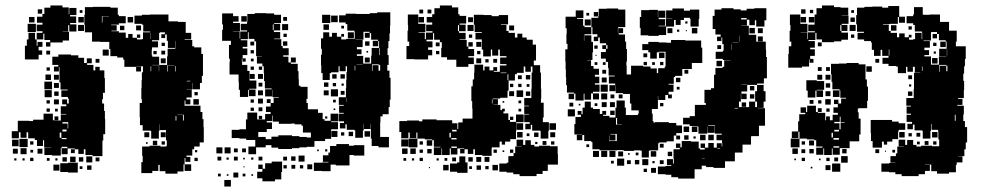

<svg xmlns="http://www.w3.org/2000/svg" viewBox="-20 -613 3583 701"><path d="M121 -396H71V-446H78V-469H84V-493H108V-469H114V-493H135V-499H114V-523H135V-530H115V-552H135V-562H142V-585H164V-593H208V-586H231V-561H233V-584H259V-558H236V-553H258V-529H236V-524H259V-498H233V-521H229V-498H209V-497H232V-465H209V-458H164V-443H148V-459H163V-467H142V-490H138V-469H114V-446H117V-460H135V-442H121V-429H134V-413H121ZM536 19H496V-21H501V-44H499V-78H526V-81H566V-78H587V-80H589V-101H586V-138H563V-159H562V-135H560V-107H532V-135H530V-136H501V-156H491V-185H490V-237H498V-251H496V-291H497V-320H498V-349H502V-371H496H478V-370H495V-352H477V-369H434V-395H430V-403H408V-408H383V-434H379V-460H345V-461H316V-495H290V-523H288V-559H290V-587H319V-588H353H383V-585H410V-559H414V-554H439V-528H414V-523H386V-502V-521H406V-501H387V-499H414V-494H439V-475H448V-489H464V-475H480V-469H497V-470H502V-495H528V-498H503V-523H498V-526H471V-556H498V-559H527V-560H557H595V-535H630V-533H658V-493H678V-469H654V-489V-467H682V-444H689V-440H715V-416H721V-386V-336H717V-310H710V-287H682V-310H681V-286H662V-285H680V-257H661V-250H675V-232H657V-246H654V-227H682H712V-204H719V-178H723V-149H724V-93H709V-78H689V-68H682V-45H661V-40H675V-22H657V-36H654V-13H650V13H628V21H584V12H563V-11H558V11H536ZM134 -563H118V-579H134ZM281 -566H271V-576H281ZM353 -554H352V-531H354V-553H378V-531V-554H353ZM286 -531H266V-551H286ZM466 -531H446V-551H466ZM106 -531H86V-551H106ZM111 -496H81V-526H111ZM287 -500H265V-522H287ZM495 -502H477V-520H495ZM434 -503H418V-519H434ZM535 -432H534V-411H536V-406H561V-376H590V-407H617H592V-435H620V-463H619V-438H593V-464H618H589V-487H583V-474H569V-488H582V-495H564V-493H561V-466H535V-462H557V-440H535ZM531 -470V-493H530V-470ZM492 -475H480V-487H492ZM582 -445H570V-457H582ZM377 -410H355V-432H377ZM163 -414H149V-428H163ZM583 -414H569V-428H583ZM552 -415H540V-427H552ZM49 -108H23V-134H45V-172H87V-171H101V-176H139V-198H173V-174H179V-188H193V-174H179V-173H202V-195H222V-197H202V-225H222V-232H207V-250H225V-235H231V-253H228V-282V-259H204V-283H227V-286H201V-312H197V-350V-368H195V-352H177V-370H193V-376H171V-406H193V-414H239V-411H266V-402H287V-383H297V-400H315V-382H298V-376H321V-356H328V-369H344V-356H361V-328H363V-274H356V-251H353V-235H360V-208H363V-179H364V-123H357V-100H354V-79V-43H318V-47H292V-68H286V-51H266V-68H253V-54H239V-68H253V-71H227V-50H205V-72H202V-45H170V-72V-47H142V-75H167V-76H141V-101H137V-80H115V-102H136H107V-108H83V-130H77V-110H55V-130H49ZM585 -382H567V-400H585ZM343 -384H329V-398H343ZM560 -375V-353H561V-376H536V-375ZM593 -374H617V-375H591V-352H593ZM621 -352V-372H619V-352ZM532 -353V-371H530V-353ZM162 -355H150V-367H162ZM166 -321H146V-341H166ZM195 -322H177V-340H195ZM662 -316H675V-318H662ZM170 -287H142V-315H170ZM195 -292H177V-310H195ZM169 -258H143V-284H169ZM194 -263H178V-279H194ZM702 -265H690V-277H702ZM706 -231H686V-251H706ZM195 -232H177V-250H195ZM162 -235H150V-247H162ZM162 -205H150V-217H162ZM191 -206H181V-216H191ZM648 -193V-173H651V-194H628V-193ZM624 -173V-189H621V-173ZM230 -168V-187V-168ZM227 -162V-144H229V-167H208V-162ZM208 -133H223V-140H208ZM525 -112H507V-130H525ZM585 -112H567V-130H585ZM198 -110H204V-129H198ZM205 -105H223V-109H205ZM81 -76H51V-106H81ZM48 -79H24V-103H48ZM554 -83H538V-99H554ZM582 -85H570V-97H582ZM102 -85H90V-97H102ZM519 -88H513V-94H519ZM205 -72H226V-77H205ZM77 -50H55V-72H77ZM135 -52H117V-70H135ZM45 -52H27V-70H45ZM101 -56H91V-66H101ZM700 -57H692V-65H700ZM317 -20H295V-42H317ZM256 -21H236V-41H256ZM224 -23H208V-39H224ZM284 -23H268V-39H284ZM343 -24H329V-38H343ZM702 -25H690V-37H702ZM102 -25H90V-37H102ZM161 -26H151V-36H161ZM40 -27H32V-35H40ZM70 -27H62V-35H70ZM190 -27H182V-35H190ZM264 17H228V15H200V-17H228V-19H264ZM678 11H654V-13H678ZM197 10H175V-12H197ZM314 7H298V-9H314ZM281 4H271V-6H281Z M1241 -144H1221V-164H1236V-170H1217V-198H1235V-201H1218V-227H1235V-230H1217V-258H1243V-292H1244V-321H1245V-350H1247V-371H1242V-353H1220V-371H1216V-349H1189V-346H1184V-321H1158V-346H1153V-375H1152V-413H1155V-435H1152V-473H1176H1160V-495H1182V-479H1192V-493H1210V-479H1226V-469H1244V-471H1275V-497H1274V-525V-501H1248V-525H1242V-531H1218V-557H1242V-563H1280V-562H1303H1330V-565H1357V-568H1405V-520H1404V-491H1402V-463H1398V-437H1395V-412H1399V-376H1394V-355H1402V-329H1406V-279V-249H1403V-222H1399V-196H1377V-188H1369V-166H1368V-141V-113H1400V-75H1362V-80H1337V-107H1334V-141V-161H1333V-142H1309V-161H1308V-137H1305V-110H1277V-137H1274V-139H1246V-159H1241ZM915 -50H887V-78H912V-102H879V-107H854V-109H826V-139H854V-141H878V-177H883V-202H919V-177H948V-197H968V-204H951V-224H968V-237H979V-256H998V-258H975V-285H974V-261H948V-287H972V-290H947V-317H944V-346H943V-371H938V-381H918V-407H936V-408H915V-438V-462H909V-471H888V-495H885V-470H859V-449V-466H883V-442H866V-436H883V-412H866V-400H877V-388H865V-399H863V-387H864V-376H883V-354H891V-319H916V-289H890V-286H913V-262H889V-285H886V-259H856V-285H852V-314H851V-341H818V-387H819V-399H816V-449H823V-464H791V-504H794V-524H791V-564H831V-529H856V-499H831V-498H855V-472H857V-498H882V-502H859V-526H882V-533H883V-562H910V-565H952V-564H981V-559H1006V-529H981V-526H1003V-502H980V-496H1003V-472H981V-470H1007V-445H1012V-437H1034V-411H1014V-406H1033V-385H1042V-403H1060V-385H1042V-380H1067V-353H1070V-324H1071V-300H1077V-296H1103V-252H1099V-237H1104V-214H1141V-201H1158V-178H1165V-172H1187V-198H1215V-170H1189V-167H1214V-141H1189V-136V-106H1167V-98H1128V-77H1100V-75H1073V-72H1046V-69H996V-74H971V-83H950V-75H915ZM1186 -529H1156V-559H1186ZM1213 -532H1189V-556H1213ZM851 -534H831V-554H851ZM881 -534H861V-554H881ZM1028 -537H1014V-551H1028ZM1032 -503H1010V-525H1032ZM1181 -504H1161V-524H1181ZM979 -503V-524H976V-503ZM1236 -509H1226V-519H1236ZM1300 -415H1283V-409H1306V-381H1335V-410H1363H1337V-438H1364V-463H1361V-444H1341V-464H1360V-468H1335V-492H1330V-475H1312V-493H1329V-497H1308H1307V-468H1278V-467H1304V-441H1283V-433H1300ZM1272 -473H1250V-495H1272ZM1027 -478H1015V-490H1027ZM1236 -479H1226V-489H1236ZM1029 -446H1013V-462H1029ZM1329 -446H1313V-462H1329ZM908 -447H894V-461H908ZM1367 -412V-437H1365V-412ZM907 -418H895V-430H907ZM1324 -421H1318V-427H1324ZM1330 -385H1312V-403H1330ZM906 -389H896V-399H906ZM1282 -378H1304V-379H1282ZM1363 -376V-378H1338V-354H1340V-375H1362V-355H1368V-376ZM1277 -356V-373H1275V-356ZM907 -358H895V-370H907ZM937 -358H925V-370H937ZM940 -325H922V-343H940ZM910 -325H892V-343H910ZM1239 -326H1223V-342H1239ZM1209 -326H1193V-342H1209ZM1179 -296H1163V-312H1179ZM938 -297H924V-311H938ZM1207 -298H1195V-310H1207ZM1235 -300H1227V-308H1235ZM1214 -261H1188V-287H1214ZM940 -265H922V-283H940ZM1180 -265H1162V-283H1180ZM1238 -267H1224V-281H1238ZM1246 -240V-256H1245V-240ZM940 -235H922V-253H940ZM968 -237H954V-251H968ZM907 -238H895V-250H907ZM1206 -239H1196V-249H1206ZM938 -207H924V-221H938ZM907 -208H895V-220H907ZM1204 -211H1198V-217H1204ZM954 -131H923V-113H950V-105H971V-114H996V-119H1046V-116H1073V-113H1100V-111H1115V-129H1086V-154H1081V-159H1056V-162H1044V-161H998V-169H976V-191H974V-171H954V-166H973V-142H954ZM937 -178H925V-190H937ZM1175 -180H1167V-188H1175ZM1212 -113H1190V-135H1212ZM1331 -114H1311V-134H1331ZM1269 -116H1253V-132H1269ZM1237 -118H1225V-130H1237ZM1187 12H1155V11H1126V-19H1155V-20H1179V-22H1159V-46H1179V-56H1185V-80H1208V-87H1254V-81H1272V-83H1310V-45H1272V-47H1256V-9H1206V-12H1187ZM792 -53H770V-75H792ZM822 -53H800V-75H822ZM878 -57H864V-71H878ZM848 -57H834V-71H848ZM1175 -60H1167V-68H1175ZM1144 -61H1138V-67H1144ZM1092 -23H1070V-45H1092ZM1059 -26H1043V-42H1059ZM848 -27H834V-41H848ZM788 -27H774V-41H788ZM1028 -27H1014V-41H1028ZM938 -27H924V-41H938ZM905 -30H897V-38H905ZM815 -30H807V-38H815ZM874 -31H868V-37H874ZM984 49H938V38H919V14H938V4H923V-12H939V3H948V-17H972V-23H1010V15H1007V42H984ZM1120 5H1102V-13H1120ZM1058 3H1044V-11H1058ZM1027 2H1015V-10H1027ZM1087 2H1075V-10H1087ZM873 -2H869V-6H873ZM850 35H832V17H850ZM876 31H866V21H876ZM786 31H776V21H786ZM814 29H808V23H814ZM904 29H898V23H904ZM823 68H799V44H823Z M1543 -396H1493V-397H1464V-445H1474V-461H1468V-501H1470V-522H1469V-560H1507V-526H1533V-496H1508V-494H1531V-470H1535V-494H1559V-499H1536V-523H1558V-561H1566V-583H1586V-593H1630V-586H1653V-561H1658V-555H1682V-527H1658V-523H1680V-499H1656V-493H1680V-469H1658V-467H1684V-443H1690V-459H1706V-443H1690V-434H1711V-408H1690V-403H1710V-379H1690V-369H1646V-395H1612V-404H1591V-438H1593V-459H1586V-468H1565V-492H1561V-468H1537V-462H1559V-440H1543V-431H1558V-411H1543ZM1525 -564H1511V-578H1525ZM1555 -564H1541V-578H1555ZM1471 -108H1445V-131H1438V-171H1466V-173H1510V-170H1522V-177H1574V-174H1601H1631V-163H1650V-142H1653V-166H1669V-180H1705V-188V-217H1704V-244H1701V-298H1706V-323H1711V-348H1712V-377H1744V-356H1749V-370H1767V-356H1781V-368H1795V-354H1783V-351H1805V-374H1829V-379H1806V-403H1829V-408H1805V-432H1799V-410H1777V-432H1772V-407H1744V-432H1739V-469H1716V-493H1739V-496H1713V-523H1710V-559H1746V-558H1775V-532V-554H1801V-558H1835V-524H1809V-522H1829V-500H1837V-493H1860V-476H1869V-490H1887V-476H1903V-468H1925V-450H1937V-392H1929V-375H1952V-348H1955V-318V-289H1956V-253H1955V-238H1965V-184H1962V-167H1984V-135H1982V-107H1954V-135H1952V-136H1923V-157H1918V-141H1898V-161H1914V-167H1894V-195H1911V-197H1894V-225H1911V-227H1894V-255H1920V-289H1921V-318V-348H1924V-370H1918V-351H1898V-370H1892V-347H1867V-342H1860V-319H1837V-282H1833V-256H1806V-253H1779V-251H1798V-231H1782V-230H1807V-211H1813V-216H1823V-206H1818V-199H1836V-175H1842V-168H1864V-195H1892V-167H1865V-134H1864V-105H1843V-96H1824V-85H1812V-96H1804V-75H1776V-73H1775V-44H1741V-47H1714V-68H1708V-51H1688V-68H1676V-53H1660V-69H1675V-71H1650V-49H1626V-71H1622V-47H1594V-71H1592V-47H1564V-75H1588V-77H1564V-101H1558V-104H1531V-107H1504V-129H1500V-109H1476V-129H1471ZM1558 -531H1538V-551H1558ZM1528 -531H1508V-551H1528ZM1707 -532H1689V-550H1707ZM1709 -500H1687V-522H1709ZM1656 -499V-521H1652V-499ZM1857 -502H1839V-520H1857ZM1704 -475H1692V-487H1704ZM1737 -442H1719V-460H1737ZM1585 -444H1571V-458H1585ZM1831 -410V-432V-410ZM1734 -415H1722V-427H1734ZM1584 -415H1572V-427H1584ZM1737 -382H1719V-400H1737ZM1795 -384H1781V-398H1795ZM1764 -385H1752V-397H1764ZM1808 -346H1829V-348H1808ZM1836 -320V-342H1833V-320ZM1916 -323H1900V-339H1916ZM1885 -324H1871V-338H1885ZM1854 -295H1842V-307H1854ZM1884 -295H1872V-307H1884ZM1913 -296H1903V-306H1913ZM1890 -259H1866V-283H1890ZM1857 -262H1839V-280H1857ZM1916 -263H1900V-279H1916ZM1778 -235V-250H1776V-235ZM1883 -236H1873V-246H1883ZM1821 -238H1815V-244H1821ZM1883 -206H1873V-216H1883ZM1854 -175H1842V-187H1854ZM1890 -139H1866V-163H1890ZM2010 -139H1986V-163H2010ZM1631 -133H1647V-139H1631ZM1888 -111H1868V-131H1888ZM2007 -112H1989V-130H2007ZM1946 -113H1930V-129H1946ZM1621 -111H1626V-128H1621ZM1913 -116H1903V-126H1913ZM1628 -104H1647V-109H1628ZM1504 -75H1472V-107H1504ZM1471 -78H1445V-104H1471ZM1939 30H1877V23H1854V17H1830V14H1803V-16H1830V-19H1836V-43H1855V-54H1861V-78H1885V-79H1866V-103H1890V-84H1898V-101H1918V-84H1931V-78H1948V-81H1988V-79H2016V-50H2017V-12H1980V11H1961V22H1939ZM1558 -81H1538V-101H1558ZM1975 -84H1961V-98H1975ZM2004 -85H1992V-97H2004ZM1524 -85H1512V-97H1524ZM1942 -87H1934V-95H1942ZM1628 -73H1648V-78H1628ZM1498 -51H1478V-71H1498ZM1468 -51H1448V-71H1468ZM1556 -53H1540V-69H1556ZM1794 -55H1782V-67H1794ZM1524 -55H1512V-67H1524ZM1854 -55H1842V-67H1854ZM1821 -58H1815V-64H1821ZM1687 18H1649V14H1623V-16H1649V-20H1657V-42H1679V-20H1687ZM1737 -22H1719V-40H1737ZM1767 -22H1749V-40H1767ZM1706 -23H1690V-39H1706ZM1645 -24H1631V-38H1645ZM1524 -25H1512V-37H1524ZM1463 -26H1453V-36H1463ZM1613 -26H1603V-36H1613ZM1582 -27H1574V-35H1582ZM1492 -27H1484V-35H1492ZM1798 9H1778V-11H1798ZM1618 9H1598V-11H1618ZM1736 7H1720V-9H1736ZM1764 5H1752V-7H1764ZM1703 4H1693V-6H1703ZM1550 1H1546V-3H1550Z M2516 39H2456V34H2431V25H2410V23H2382V-5H2410V-7H2431V-10H2415V-32H2437V-16H2440V-34H2439V-68H2462V-73H2448V-89H2464V-75H2469V-98H2503V-96H2531V-71H2536V-67H2553V-73H2538V-89H2554V-74H2566V-91H2586V-74H2597V-90H2615V-78H2617V-91H2616V-101H2596V-121H2615V-125H2590V-155V-156H2566V-154H2589V-128H2563V-151H2562V-125H2530V-151H2526V-131H2506V-151H2526V-153H2498V-159H2474V-183H2498V-189H2517V-230H2557V-237H2552V-285H2576V-291H2587V-302V-340H2592V-365H2618V-369H2624V-393H2647V-394H2619V-428H2622V-452H2617V-476H2614V-463H2598V-479H2611V-487H2592V-507H2582V-555H2589V-578H2614V-583H2658V-579H2684V-575H2706V-581H2734V-583H2778V-539H2771V-516H2741V-539H2736V-521H2716V-541H2707V-520H2686V-519H2714V-486H2741V-461H2776V-432H2777V-405H2780V-375V-327H2769V-308H2744V-303H2708V-279H2687V-271H2706V-251H2686V-270H2685V-242H2678V-222H2705H2715V-242H2737V-222H2744V-242H2737V-280H2744V-303H2768V-280H2775V-242H2768V-219H2747V-218H2773V-188V-154H2751V-116H2723V-114H2722V-85H2691V-56H2663V-24H2627V0H2585V-3H2558V-8H2542V5H2516ZM2106 -101H2086V-121H2105V-122H2077V-160H2081V-186H2101V-194H2089V-208H2103V-196H2107V-220H2145V-215H2170V-197H2179V-208H2193V-194H2182V-190H2205V-184H2227V-220H2231V-246H2261V-220H2265V-193H2284H2309V-198H2312V-210H2285V-235H2280V-270H2255V-273H2228V-301H2227V-280H2205V-302H2226V-308H2203V-334H2224V-337H2202V-365H2224H2200V-387H2192V-399H2174V-423H2192V-434H2179V-448H2193V-455H2170V-476H2164V-463H2148V-479H2161V-488H2143V-514H2139V-488H2114V-484H2139V-460H2145V-422H2143V-394H2123V-393H2138V-372H2147V-362H2167V-340H2152V-333H2168V-309H2152V-304H2169V-278H2145V-272H2167V-250H2145V-272H2138V-249H2114V-271H2111V-246H2081V-271H2076V-275H2050V-302H2047V-331H2046V-360H2045V-389H2044V-433H2052V-453H2048V-489H2049V-510H2045V-552H2082V-575H2110V-547H2087V-544H2109V-519H2114V-514H2139V-548H2164V-553H2166V-581H2195V-582H2237V-578H2263V-544V-514H2237V-510H2236V-494H2237V-510H2255V-492H2239V-487H2262V-461H2266V-434H2269V-388H2267V-373H2268V-341H2284V-373H2328V-370H2355V-363H2378V-346H2383V-364H2407V-370H2410V-395V-424H2385V-422H2378V-399H2354V-422H2347V-430H2325V-452H2347V-460H2385V-458H2413V-457H2430V-467H2482V-465H2492H2540V-439H2544V-383H2506V-361H2471V-336H2445V-332H2440V-307H2421V-304H2439V-278H2421V-268H2433V-254H2419V-266H2409V-248H2383V-263H2382V-245V-215H2360V-198H2363V-171H2366V-165H2370V-167H2422V-164H2449V-155H2470V-127H2449V-118H2463V-104H2449V-118H2440V-97H2414V-93H2387V-90H2383V-64H2354V-63H2349V-38H2323V-63H2318V-64H2295V-62H2257V-65H2233V-64H2203H2169V-93V-68H2143V-94H2168H2139V-116V-98H2113V-120H2106ZM2385 -482H2347V-484H2319V-511H2316V-551H2321V-576H2350V-577H2382V-550H2383V-574H2409V-548H2385V-543H2408V-519H2385V-517H2411V-546H2435V-547H2412V-575H2435V-582H2477V-574H2499V-578H2533V-544H2531V-516H2501V-544H2499V-548H2477V-540H2441V-516H2412V-485H2385ZM2164 -553H2148V-569H2164ZM2131 -556H2121V-566H2131ZM2686 -542H2706V-547H2686ZM2137 -520H2115V-542H2137ZM2465 -522H2447V-540H2465ZM2490 -527H2482V-535H2490ZM2736 -491H2716V-511H2736ZM2526 -491H2506V-511H2526ZM2765 -492H2747V-510H2765ZM2435 -492H2417V-510H2435ZM2460 -497H2452V-505H2460ZM2488 -499H2484V-503H2488ZM2113 -464V-483H2112V-464ZM2681 -461V-483H2680V-461ZM2711 -461V-483V-461ZM2765 -462H2747V-480H2765ZM2655 -456H2676V-457H2655ZM2651 -430V-452H2650V-430ZM2613 -434H2599V-448H2613ZM2198 -435V-448H2193V-435ZM2162 -435H2150V-447H2162ZM2619 -398H2593V-424H2619ZM2406 -401H2386V-421H2406ZM2343 -404H2329V-418H2343ZM2158 -409H2154V-413H2158ZM2616 -371H2596V-391H2616ZM2402 -375H2390V-387H2402ZM2342 -375H2330V-387H2342ZM2191 -376H2181V-386H2191ZM2161 -376H2151V-386H2161ZM2371 -376H2361V-386H2371ZM2493 -344H2479V-358H2493ZM2193 -344H2179V-358H2193ZM2195 -312H2177V-330H2195ZM2464 -313H2448V-329H2464ZM2687 -303H2708V-304H2687ZM2199 -278H2173V-304H2199ZM2734 -283H2718V-299H2734ZM2461 -286H2451V-296H2461ZM2197 -250H2175V-272H2197ZM2076 -251H2056V-271H2076ZM2734 -253H2718V-269H2734ZM2223 -254H2209V-268H2223ZM2253 -254H2239V-268H2253ZM2137 -220H2115V-242H2137ZM2225 -222H2207V-240H2225ZM2195 -222H2177V-240H2195ZM2704 -223H2688V-239H2704ZM2073 -224H2059V-238H2073ZM2402 -225H2390V-237H2402ZM2161 -226H2151V-236H2161ZM2099 -228H2093V-234H2099ZM2662 -217H2675V-219H2662ZM2079 -188H2053V-214H2079ZM2224 -193H2208V-209H2224ZM2233 -158V-182H2229V-158ZM2233 -157H2251V-158H2233ZM2496 -131H2476V-151H2496ZM2233 -125H2248H2233ZM2227 -100H2205V-118H2204V-98H2232V-124H2209V-122H2227ZM2586 -101H2566V-121H2586ZM2556 -101H2536V-121H2556ZM2494 -103H2478V-119H2494ZM2520 -107H2512V-115H2520ZM2233 -97H2248H2233ZM2403 -74H2389V-88H2403ZM2131 -76H2121V-86H2131ZM2599 -70H2609V-72H2599ZM2197 -40H2175V-62H2197ZM2167 -40H2145V-62H2167ZM2227 -40H2205V-62H2227ZM2376 -41H2356V-61H2376ZM2255 -42H2237V-60H2255ZM2434 -43H2418V-59H2434ZM2311 -46H2301V-56H2311ZM2279 -48H2273V-54H2279ZM2542 -34H2553V-35H2542ZM2259 -8H2233V-34H2259ZM2347 -10H2325V-32H2347ZM2314 -13H2298V-29H2314ZM2403 -14H2389V-28H2403ZM2283 -14H2269V-28H2283ZM2221 -16H2211V-26H2221ZM2370 -17H2362V-25H2370ZM2375 18H2357V0H2375ZM2342 15H2330V3H2342Z M2908 -366H2858V-416H2860V-444H2869V-461H2863V-501H2866V-522H2864V-560H2902V-526H2928V-496H2903V-495H2927V-470H2929V-495H2955V-499H2931V-523H2954V-560H2961V-583H2981V-593H3025V-587H3049V-561V-585H3077V-557H3053V-556H3078V-526H3053V-522H3074V-500H3052V-494H3076V-468H3052V-462H3025V-459H2981V-469H2961V-493H2957V-467H2932V-463H2955V-439H2938V-433H2955V-409H2938V-398H2950V-384H2936V-396H2934V-370H2908ZM3313 -141H3293V-161H3310V-168H3290V-194H3306V-198H3290V-224H3306V-227H3289V-255H3316V-258V-288H3317V-315V-347H3340V-348H3320V-369H3313V-351H3293V-369H3288V-346H3258V-370H3252V-372H3224V-409H3201V-431H3195V-409H3171V-431H3163V-458H3160V-463H3135V-492V-469H3111V-493H3134V-497H3109V-524H3106V-558H3109V-585H3136V-588H3165V-589H3201V-585H3223V-591H3263V-552H3284V-530H3262V-551H3258V-526H3229V-525H3204V-523H3225V-500H3232V-493H3255V-477H3263V-491H3283V-477H3298V-486H3308V-476H3299V-468H3314V-470H3321V-493H3345V-470H3347V-494H3346V-522V-498H3320V-522H3314V-528H3290V-554H3314V-560H3317V-587H3349V-560H3352V-559H3374V-560H3412V-533H3445V-501H3473V-461H3470V-444H3506V-398H3503V-371H3500V-344H3497V-318H3500V-284H3499V-255H3478V-252H3494V-230H3475V-227H3499V-195H3470H3497V-171H3503V-149H3511V-93H3506V-68H3501V-43H3479V-42H3494V-20H3473V-11H3470V16H3445V21H3401V12H3380V-12H3375V11H3357V23H3334V30H3272V23H3249V16H3226V14H3198V-16H3226V-18H3249V-19H3231V-43H3251V-53H3256V-78H3280V-79H3261V-103H3285V-84H3292V-102H3314V-84H3326V-78H3343V-81H3383V-79H3409V-104H3406V-133H3405V-160V-139H3381V-160H3379V-135H3377V-107H3349V-135H3347V-137H3319V-158H3313ZM2921 -563H2905V-579H2921ZM2949 -565H2937V-577H2949ZM3098 -566H3088V-576H3098ZM3197 -532V-553V-532ZM2953 -531H2933V-551H2953ZM2923 -531H2903V-551H2923ZM3101 -533H3085V-549H3101ZM3104 -500H3082V-522H3104ZM3052 -500V-521H3048V-500ZM3253 -501H3233V-521H3253ZM3309 -505H3297V-517H3309ZM3372 -412H3355V-407H3379V-377H3408V-406H3435V-407H3409V-435H3436V-461H3433V-441H3413V-461H3433V-466H3408V-489H3401V-473H3385V-489H3401V-496H3380V-494H3379V-465H3352V-463H3375V-439H3355V-430H3372ZM3099 -475H3087V-487H3099ZM2980 -444H2966V-458H2980ZM3399 -445H3387V-457H3399ZM3438 -409V-434H3437V-409ZM3203 -433H3224H3203ZM3227 -410V-432H3225V-410ZM3397 -417H3389V-425H3397ZM3224 -380H3202V-402H3224ZM3403 -381H3383V-401H3403ZM3190 -384H3176V-398H3190ZM2899 -75H2867V-107H2899V-132H2895V-109H2871V-133H2894V-170H2898V-196H2920V-201H2903V-221H2923V-204H2927V-227H2959V-204H2966V-218H2980V-204H2966V-201H2993V-174H2996V-188H3010V-174H3020V-194H3039V-201H3023V-221H3039V-233H3025V-249H3041V-235H3051V-253H3069V-256H3048V-283H3045V-259H3021V-283H3045V-287H3019V-314H3016V-342H3014V-380H3043V-381H3071V-383H3115V-378H3140V-348V-323H3145V-297H3149V-245H3146V-218H3117V-217H3112V-203H3115V-180H3122V-122H3117V-97H3082V-72H3046V-48H3020V-71H3017V-47H2989V-71H2986V-48H2960V-74H2983V-78H2960V-101H2953V-104H2926V-107H2899ZM3435 -373V-376H3409V-351H3411V-373H3435V-353H3439V-373ZM3163 -351H3143V-371H3163ZM3348 -354V-370H3346V-354ZM2980 -354H2966V-368H2980ZM3010 -354H2996V-368H3010ZM3012 -322H2994V-340H3012ZM2982 -322H2964V-340H2982ZM3310 -324H3296V-338H3310ZM2957 -257H2929V-282H2924V-320H2962V-317H2989V-285H2962V-283H2985V-259H2961V-282H2957ZM3011 -293H2995V-309H3011ZM3307 -297H3299V-305H3307ZM3012 -262H2994V-280H3012ZM3311 -263H3295V-279H3311ZM3013 -231H2993V-251H3013ZM2950 -234H2936V-248H2950ZM2979 -235H2967V-247H2979ZM3009 -205H2997V-217H3009ZM3469 -172V-194H3466V-172ZM3046 -168H3026V-163H3045V-141H3049V-165H3064V-167H3049V-187H3046ZM3200 -74H3166V-98H3160V-127H3159V-175H3207H3237V-169H3261V-163H3285V-139H3261V-133H3259V-105H3238V-96H3219V-85H3207V-96H3200ZM3026 -133H3043V-139H3026ZM3283 -111H3263V-131H3283ZM3403 -111H3383V-131H3403ZM3340 -114H3326V-128H3340ZM3021 -111V-128H3016V-111ZM3309 -115H3297V-127H3309ZM3023 -103H3043V-109H3023ZM2952 -82H2934V-100H2952ZM3370 -84H3356V-98H3370ZM2919 -85H2907V-97H2919ZM3399 -85H3387V-97H3399ZM3338 -86H3328V-96H3338ZM3023 -74H3044V-79H3023ZM2893 -51H2873V-71H2893ZM3071 -53H3055V-69H3071ZM2951 -53H2935V-69H2951ZM3190 -54H3176V-68H3190ZM2920 -54H2906V-68H2920ZM3248 -56H3238V-66H3248ZM3215 -59H3211V-63H3215ZM3075 -19H3051V-43H3075ZM3040 -24H3026V-38H3040ZM2919 -25H2907V-37H2919ZM3009 -25H2997V-37H3009ZM2886 -28H2880V-34H2886ZM2976 -28H2970V-34H2976ZM3048 14H3018V-16H3048ZM3357 -13H3374V-14H3357ZM3012 8H2994V-10H3012ZM2946 2H2940V-4H2946Z"/></svg>

Font: Rubik Storm
Style: Regular
Weight: 400
Designer: Hubert and Fischer, NaN
Foundry: Hubert and Fischer, NaN
Version: Version 2.201